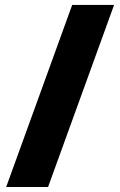

<svg xmlns="http://www.w3.org/2000/svg" viewBox="-20 -744 482 774"><path d="M439.9 -724.1 173.8 9.8H4.9L271 -724.1Z"/></svg>

Font: Open Sans ExtBd
Style: Bold
Weight: 800
Foundry: Ascender Corporation
Version: Version 1.10